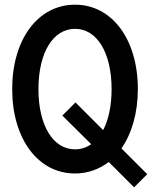

<svg xmlns="http://www.w3.org/2000/svg" viewBox="-20 -730 648 819"><path d="M552 69 608 13 498 -97C542 -160 568 -248 568 -350C568 -562 458 -710 300 -710C142 -710 32 -562 32 -350C32 -138 142 10 300 10C354 10 403 -8 444 -39ZM300 -93C206 -93 144 -195 144 -350C144 -505 206 -607 300 -607C394 -607 456 -505 456 -350C456 -279 443 -219 420 -175L302 -293L246 -237L369 -115C349 -101 326 -93 300 -93Z"/></svg>

Font: CommitMono
Style: 600Regular
Weight: 600
Monospace: yes
Designer: Eigil Nikolajsen
Foundry: Eigil Nikolajsen
Version: Version 1.143